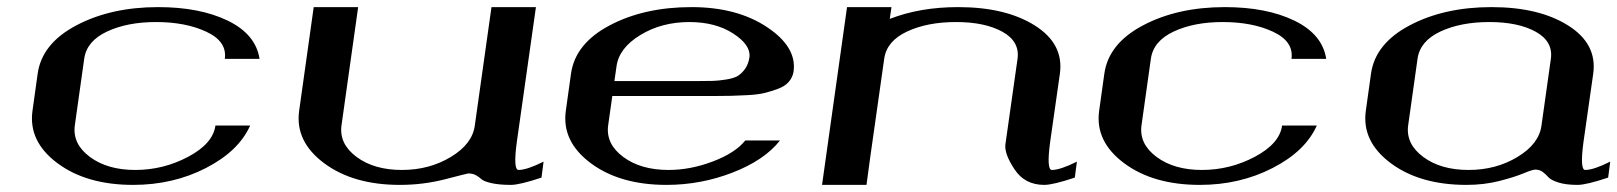

<svg xmlns="http://www.w3.org/2000/svg" viewBox="-20 -520 4549 540"><path d="M710 -354.5H612.3Q619.1 -403.3 560.5 -430.7Q502 -458 418.9 -458Q337.9 -458 280.8 -431.2Q223.6 -404.3 216.8 -354.5L190.4 -167Q183.6 -115.2 232.9 -78.6Q282.2 -42 360.4 -42Q439.5 -42 509.3 -79.1Q579.1 -116.2 585.9 -167H683.6Q651.4 -94.7 559.1 -47.4Q466.8 0 354.5 0Q223.6 0 141.6 -61Q59.6 -122.1 71.3 -208L85.9 -312.5Q97.7 -397.5 194.8 -448.7Q292 -500 424.8 -500Q542 -500 620.6 -461.9Q699.2 -423.8 710 -354.5Z M1487.3 -500 1433.6 -121.1Q1422.9 -42 1438.5 -42Q1461.9 -42 1508.8 -65.4L1502.9 -20.5Q1441.4 0 1417 0Q1383.8 0 1362.3 -4.9Q1340.8 -9.8 1334 -16.1Q1327.1 -22.5 1318.4 -27.3Q1309.6 -32.2 1296.9 -32.2Q1294.9 -32.2 1232.9 -16.1Q1170.9 0 1104.5 0Q973.6 0 891.6 -61Q809.6 -122.1 821.3 -208L862.3 -500H987.3L940.4 -167Q933.6 -115.2 982.9 -78.6Q1032.2 -42 1110.4 -42Q1187.5 -42 1248 -78.6Q1308.6 -115.2 1315.4 -167L1362.3 -500Z M2211.9 -318.4Q2209 -301.8 2198.2 -289.6Q2187.5 -277.3 2167.5 -270Q2147.5 -262.7 2129.4 -258.3Q2111.3 -253.9 2082 -252.4Q2052.7 -251 2036.1 -250.5Q2019.5 -250 1991.2 -250H1702.1L1690.4 -167Q1683.6 -115.2 1732.9 -78.6Q1782.2 -42 1860.4 -42Q1921.9 -42 1984.9 -65.9Q2047.9 -89.8 2076.2 -125H2173.8Q2129.9 -69.3 2040.5 -34.7Q1951.2 0 1854.5 0Q1723.6 0 1641.6 -61Q1559.6 -122.1 1571.3 -208L1585.9 -312.5Q1597.7 -397.5 1694.8 -448.7Q1792 -500 1924.8 -500Q2052.7 -500 2137.2 -443.8Q2221.7 -387.7 2211.9 -318.4ZM2087.9 -359.4Q2091.8 -393.6 2042 -425.8Q1992.2 -458 1918.9 -458Q1840.8 -458 1780.8 -421.4Q1720.7 -384.8 1713.9 -333L1708 -292H1940.4Q1970.7 -292 1985.8 -292.5Q2001 -293 2022.5 -296.4Q2043.9 -299.8 2055.2 -306.6Q2066.4 -313.5 2075.7 -326.7Q2085 -339.8 2087.9 -359.4Z M2487.3 -500 2482.4 -466.8Q2567.4 -500 2674.8 -500Q2808.6 -500 2890.6 -448.2Q2972.7 -396.5 2960.9 -312.5L2933.6 -121.1Q2922.9 -42 2938.5 -42Q2961.9 -42 3008.8 -65.4L3002.9 -20.5Q2941.4 0 2917 0Q2862.3 0 2833.5 -43.5Q2804.7 -86.9 2807.6 -113.3L2841.8 -354.5Q2848.6 -403.3 2799.3 -430.7Q2750 -458 2668.9 -458Q2587.9 -458 2530.8 -431.2Q2473.6 -404.3 2466.8 -354.5L2427.7 -79.1L2417 0H2292L2362.3 -500Z M3710 -354.5H3612.3Q3619.1 -403.3 3560.5 -430.7Q3502 -458 3418.9 -458Q3337.9 -458 3280.8 -431.2Q3223.6 -404.3 3216.8 -354.5L3190.4 -167Q3183.6 -115.2 3232.9 -78.6Q3282.2 -42 3360.4 -42Q3439.5 -42 3509.3 -79.1Q3579.1 -116.2 3585.9 -167H3683.6Q3651.4 -94.7 3559.1 -47.4Q3466.8 0 3354.5 0Q3223.6 0 3141.6 -61Q3059.6 -122.1 3071.3 -208L3085.9 -312.5Q3097.7 -397.5 3194.8 -448.7Q3292 -500 3424.8 -500Q3542 -500 3620.6 -461.9Q3699.2 -423.8 3710 -354.5Z M4315.4 -167 4341.8 -354.5Q4348.6 -403.3 4299.3 -430.7Q4250 -458 4168.9 -458Q4087.9 -458 4030.8 -431.2Q3973.6 -404.3 3966.8 -354.5L3940.4 -167Q3933.6 -115.2 3982.9 -78.6Q4032.2 -42 4110.4 -42Q4187.5 -42 4248 -78.6Q4308.6 -115.2 4315.4 -167ZM4433.6 -121.1Q4422.9 -42 4438.5 -42Q4461.9 -42 4508.8 -65.4L4502.9 -20.5Q4441.4 0 4417 0Q4383.8 0 4362.8 -6.8Q4341.8 -13.7 4335 -21.5Q4328.1 -29.3 4319.3 -36.1Q4310.5 -43 4297.9 -43Q4290 -43 4264.2 -32.2Q4238.3 -21.5 4195.8 -10.7Q4153.3 0 4104.5 0Q3973.6 0 3891.6 -61Q3809.6 -122.1 3821.3 -208L3835.9 -312.5Q3847.7 -397.5 3944.8 -448.7Q4042 -500 4174.8 -500Q4308.6 -500 4390.6 -448.2Q4472.7 -396.5 4460.9 -312.5Z"/></svg>

Font: okolaks
Style: BoldItalic
Weight: 600
Width: 8
Italic angle: -8°
Version: Version 000.6.0